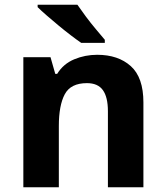

<svg xmlns="http://www.w3.org/2000/svg" viewBox="-20 -786 697 806"><path d="M388 -556Q476 -556 529 -508.5Q582 -461 582 -356V0H433V-319Q433 -378 412 -407.5Q391 -437 345 -437Q277 -437 252 -390.5Q227 -344 227 -257V0H78V-546H192L212 -476H220Q246 -518 291.5 -537Q337 -556 388 -556ZM305 -766Q320 -744 340.5 -716.5Q361 -689 382.5 -663.5Q404 -638 420 -619V-606H321Q302 -619 276.5 -638.5Q251 -658 224.5 -680Q198 -702 175 -722Q152 -742 138 -756V-766Z"/></svg>

Font: Noto Sans
Style: Bold
Weight: 700
Designer: Monotype Design Team
Foundry: Monotype Imaging Inc.
Version: Version 2.000;GOOG;noto-source:20170915:90ef993387c0; ttfaut